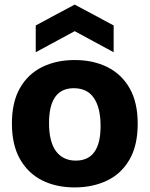

<svg xmlns="http://www.w3.org/2000/svg" viewBox="-20 -804 653 838"><path d="M306 14Q225 14 163.5 -17Q102 -48 67 -110Q32 -172 32 -265Q32 -358 67 -419.5Q102 -481 164 -511.5Q226 -542 306 -542Q387 -542 449 -511Q511 -480 546 -418.5Q581 -357 581 -264Q581 -169 545 -107Q509 -45 446.5 -15.5Q384 14 306 14ZM311 -103Q419 -103 419 -254Q419 -333 390 -376Q361 -419 302 -419Q194 -419 194 -267Q194 -185 224.5 -144Q255 -103 311 -103ZM136 -576V-693L306 -784L476 -693V-576L306 -668Z"/></svg>

Font: Bricolage Grotesque 12pt ExtraBold
Style: Regular
Weight: 800
Designer: Mathieu Triay
Foundry: Atelier Triay
Version: Version 1.001; ttfautohint (v1.8.4.7-5d5b);gftools[0.9.33.de